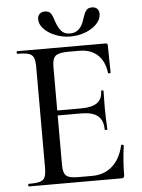

<svg xmlns="http://www.w3.org/2000/svg" viewBox="-55 -840 653 884"><g transform="rotate(-5 271.0 -398.0)"><path d="M43 -12Q79 -12 95.5 -17Q112 -22 118 -36.5Q124 -51 124 -81V-544Q124 -574 118 -588Q112 -602 95.5 -607.5Q79 -613 43 -613Q40 -613 40 -619Q40 -625 43 -625H451Q461 -625 461 -616L463 -490Q463 -487 457.5 -486.5Q452 -486 451 -489Q444 -544 412 -573Q380 -602 328 -602H277Q233 -602 218 -589Q203 -576 203 -540V-85Q203 -49 216.5 -36Q230 -23 271 -23H337Q393 -23 430.5 -56.5Q468 -90 482 -152Q482 -154 486 -154Q489 -154 491.5 -152.5Q494 -151 494 -150Q484 -78 484 -15Q484 -7 481 -3.5Q478 0 469 0H43Q40 0 40 -6Q40 -12 43 -12ZM311 -314H165V-337H313Q364 -337 388 -354.5Q412 -372 412 -409Q412 -411 417.5 -411Q423 -411 423 -409L422 -325L423 -280Q425 -248 425 -230Q425 -228 419 -228Q413 -228 413 -230Q413 -273 388.5 -293.5Q364 -314 311 -314ZM359 -746Q367 -771 375.5 -783.5Q384 -796 403 -796Q419 -796 427.5 -787Q436 -778 436 -763Q436 -739 416 -717.5Q396 -696 363 -683.5Q330 -671 294 -671Q258 -671 225 -684Q192 -697 172 -718Q152 -739 152 -763Q152 -778 161 -787Q170 -796 186 -796Q205 -796 213.5 -783.5Q222 -771 229 -746Q238 -719 252 -702Q266 -685 293 -685Q342 -685 359 -746Z"/></g></svg>

Font: Cormorant Garamond Medium
Style: Regular
Weight: 500
Designer: Christian Thalmann (Catharsis Fonts)
Foundry: Catharsis Fonts
Version: Version 4.000